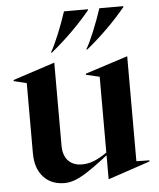

<svg xmlns="http://www.w3.org/2000/svg" viewBox="-54 -793 706 855"><g transform="rotate(-5 299.5 -366.0)"><path d="M71 -129V-443L14 -457V-462L200 -523H201V-153Q201 -108 223.5 -84.5Q246 -61 285 -61Q313 -61 339 -71.5Q365 -82 397 -104V-443L337 -457V-462L526 -523H527V-54L585 -53V-48L398 15H397V-92Q330 -39 284.5 -12Q239 15 200 15Q141 15 106 -23.5Q71 -62 71 -129ZM422 -747H529V-743Q453 -651 353 -569H348Q365 -598 385.5 -648Q406 -698 422 -747ZM264 -747H371V-743Q295 -651 195 -569H190Q207 -598 227.5 -648Q248 -698 264 -747Z"/></g></svg>

Font: Nyght Serif Medium
Style: Regular
Weight: 500
Designer: Maksym Kobuzan
Version: Version 0.410